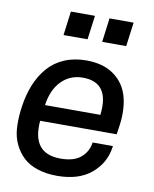

<svg xmlns="http://www.w3.org/2000/svg" viewBox="-86 -819 719 896"><g transform="rotate(10 274.0 -371.0)"><path d="M291 -753.9 275.9 -640.1H162.1L176.8 -753.9ZM474.1 -753.9 459 -640.1H345.2L359.9 -753.9ZM486.8 -227.1H124Q110.4 -69.8 248 -69.8Q311 -69.8 344 -97.9Q377 -126 382.8 -169.9H479L478 -163.1Q467.3 -87.9 407.7 -37.8Q348.1 12.2 246.1 12.2Q193.4 12.2 152.3 -1.5Q111.3 -15.1 85.4 -39.6Q59.6 -64 43.2 -97.7Q26.9 -131.3 23.9 -171.1Q21 -210.9 25.9 -255.9L28.8 -277.8Q37.1 -335.9 56.4 -383.1Q75.7 -430.2 106.9 -466.3Q138.2 -502.4 184.3 -522.2Q230.5 -542 288.1 -542Q367.7 -542 418.2 -506.1Q468.8 -470.2 486.3 -410.2Q503.9 -350.1 493.2 -271ZM286.1 -460Q225.1 -460 184.3 -418Q143.6 -376 133.8 -303.2H396Q415 -460 286.1 -460Z"/></g></svg>

Font: Cooper Hewitt
Style: Medium Italic
Weight: 708
Designer: Village Type and Design LLC
Foundry: Cooper Hewitt Smithsonian Design Museum
Version: 1.000